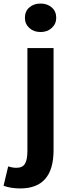

<svg xmlns="http://www.w3.org/2000/svg" viewBox="-128 -830 453 1079"><path d="M-14 229Q-67 229 -108 214L-82 105Q-58 113 -36 113Q-1 113 12.5 90Q26 67 26 18V-560H173V14Q173 229 -14 229ZM12 -730Q12 -766 36.5 -788Q61 -810 100 -810Q138 -810 163 -788Q188 -766 188 -730Q188 -696 163 -673Q138 -650 100 -650Q62 -650 37 -672.5Q12 -695 12 -730Z"/></svg>

Font: NotoSansHansBold
Style: Bold
Weight: 700
Designer: Ryoko NISHIZUKA  (kana & ideographs); Paul D. Hunt (Latin, Greek & Cyrillic); Wenlong ZHANG  (bopomofo); Sandoll Communi
Foundry: Adobe Systems Incorporated
Version: Version 1.00;December 8, 2021;FontCreator 13.0.0.2675 64-bit